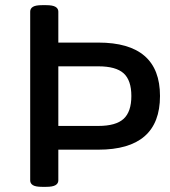

<svg xmlns="http://www.w3.org/2000/svg" viewBox="-20 -722 658 744"><path d="M143 2Q118 2 107.5 -4.5Q97 -11 97 -23V-677Q97 -689 107.5 -695.5Q118 -702 143 -702H159Q184 -702 195 -695.5Q206 -689 206 -677V-557H361Q600 -557 600 -350Q600 -142 361 -142H206V-23Q206 -11 195 -4.5Q184 2 159 2ZM361 -465H206V-234H361Q429 -234 459 -261.5Q489 -289 489 -350Q489 -411 459 -438Q429 -465 361 -465Z"/></svg>

Font: Asap Semi Expanded Medium
Style: Regular
Weight: 500
Width: 6
Designer: Pablo Cosgaya
Foundry: Omnibus-Type
Version: Version 3.001; ttfautohint (v1.8.4.7-5d5b)